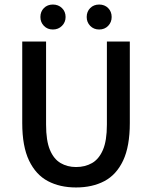

<svg xmlns="http://www.w3.org/2000/svg" viewBox="-20 -815 671 846"><path d="M315 11Q244 11 191 -17Q138 -45 108 -107.5Q78 -170 78 -273V-632H183V-266Q183 -195 200 -154.5Q217 -114 247 -96.5Q277 -79 315 -79Q355 -79 385.5 -96.5Q416 -114 433.5 -154.5Q451 -195 451 -266V-632H552V-273Q552 -170 522.5 -107.5Q493 -45 440 -17Q387 11 315 11ZM213 -685Q189 -685 173.5 -701Q158 -717 158 -740Q158 -764 173.5 -779.5Q189 -795 213 -795Q237 -795 253 -779.5Q269 -764 269 -740Q269 -717 253 -701Q237 -685 213 -685ZM417 -685Q393 -685 377.5 -701Q362 -717 362 -740Q362 -764 377.5 -779.5Q393 -795 417 -795Q441 -795 456.5 -779.5Q472 -764 472 -740Q472 -717 456.5 -701Q441 -685 417 -685Z"/></svg>

Font: Narnoor Medium
Style: Regular
Weight: 500
Designer: S. Sridhar Murthy
Foundry: SIL International
Version: Version 3.000